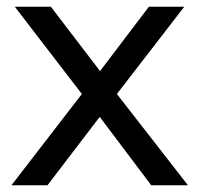

<svg xmlns="http://www.w3.org/2000/svg" viewBox="-20 -550 592 570"><path d="M429 0 276 -203 121 0H14L223 -271L24 -530H131L277 -339L422 -530H527L327 -271L538 0Z"/></svg>

Font: APTA Sans Medium
Style: Bold
Weight: 500
Version: Version 7.200